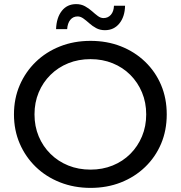

<svg xmlns="http://www.w3.org/2000/svg" viewBox="-20 -907 880 935"><path d="M421 8Q341 8 272.5 -19Q204 -46 154 -94.5Q104 -143 76 -208Q48 -273 48 -350Q48 -427 76 -492Q104 -557 154 -605.5Q204 -654 272 -681Q340 -708 421 -708Q501 -708 568.5 -681.5Q636 -655 686.5 -606.5Q737 -558 764.5 -493Q792 -428 792 -350Q792 -272 764.5 -207Q737 -142 686.5 -93.5Q636 -45 568.5 -18.5Q501 8 421 8ZM421 -81Q479 -81 528.5 -101Q578 -121 614.5 -157.5Q651 -194 671.5 -243Q692 -292 692 -350Q692 -408 671.5 -457Q651 -506 614.5 -542.5Q578 -579 528.5 -599Q479 -619 421 -619Q362 -619 312.5 -599Q263 -579 226 -542.5Q189 -506 168.5 -457Q148 -408 148 -350Q148 -292 168.5 -243Q189 -194 226 -157.5Q263 -121 312.5 -101Q362 -81 421 -81ZM491 -760Q467 -760 448.5 -770Q430 -780 415 -793.5Q400 -807 386 -817Q372 -827 358 -827Q336 -827 322.5 -810.5Q309 -794 307 -765H253Q255 -821 281 -854Q307 -887 351 -887Q375 -887 394 -876.5Q413 -866 428 -852.5Q443 -839 456.5 -829Q470 -819 484 -819Q506 -819 520 -835Q534 -851 535 -879H589Q588 -826 561.5 -793Q535 -760 491 -760Z"/></svg>

Font: MOST Montserrat Medium
Style: Regular
Weight: 500
Designer: Julieta Ulanovsky
Foundry: Julieta Ulanovsky
Version: Version 8.000;March 11, 2024;FontCreator 15.0.0.2926 64-bit